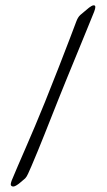

<svg xmlns="http://www.w3.org/2000/svg" viewBox="-20 -615 399 715"><path d="M29.8 79.6Q20 79.6 20 70.8Q20 68.4 21.2 64.7Q22.5 61 23.4 57.6Q42 12.7 75.9 -64.9Q109.9 -142.6 147 -233.9Q175.3 -304.2 199.7 -366.9Q224.1 -429.7 241.2 -474.4Q258.3 -519 264.2 -535.2Q270 -550.8 278.8 -559.1L311.5 -586.4Q315.4 -589.4 320.3 -592.3Q325.2 -595.2 329.1 -595.2Q335 -595.2 335 -588.9Q335 -582.5 330.6 -571.3Q320.8 -546.9 303.2 -503.9Q285.6 -460.9 265.6 -412.1Q245.6 -363.3 227.5 -319.3Q209.5 -275.4 198.7 -248Q170.4 -176.8 145.5 -114Q120.6 -51.3 97.2 3.4Q89.8 20 84.5 32Q79.1 43.9 73.7 49.3Q63.5 58.1 55.4 64.9Q47.4 71.8 39.6 76.2Q33.2 79.6 29.8 79.6Z"/></svg>

Font: David Libre
Style: Regular
Weight: 400
Designer: Ismar David, J. Victor Gaultney, Annie Olsen and Meir Sadan
Foundry: Monotype Imaging Inc. & SIL International
Version: Version 1.100; ttfautohint (v1.8.4.7-5d5b)